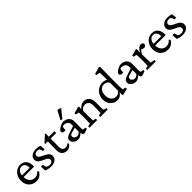

<svg xmlns="http://www.w3.org/2000/svg" viewBox="360 -2130 3593 3593"><g transform="rotate(-45 2156.5 -334.0)"><path d="M242.2 7.8Q155.3 7.8 98.1 -49.6Q41 -106.9 41 -202.1Q41 -302.7 100.6 -365.7Q160.2 -428.7 242.2 -427.7Q318.8 -426.8 361.6 -376.7Q404.3 -326.7 404.3 -236.3V-218.8H125Q127.9 -143.1 166.5 -100.3Q205.1 -57.6 266.6 -57.6Q301.3 -57.6 328.4 -71Q355.5 -84.5 380.9 -115.2L405.3 -92.8Q350.1 7.8 242.2 7.8ZM234.4 -386.7Q193.8 -386.7 162.6 -354.2Q131.3 -321.8 126 -261.7H329.1V-269.5Q329.1 -325.2 304 -356Q278.8 -386.7 234.4 -386.7Z M630.9 7.8Q594.7 7.8 558.3 -0.5Q522 -8.8 497.1 -22.5L492.2 -127H540L559.6 -56.6Q593.3 -33.2 637.7 -33.2Q670.9 -33.2 691.4 -49.6Q711.9 -65.9 711.9 -92.8Q711.9 -119.1 692.6 -137.7Q673.3 -156.2 621.1 -178.7Q550.3 -209 522.7 -237.1Q495.1 -265.1 495.1 -308.6Q495.1 -360.8 541.3 -394.3Q587.4 -427.7 660.2 -427.7Q721.2 -427.7 762.7 -410.2L773.4 -308.6H727.5L704.1 -375Q682.1 -387.7 651.4 -387.7Q617.2 -387.7 596.7 -371.6Q576.2 -355.5 576.2 -330.1Q576.2 -301.8 596.9 -283.9Q617.7 -266.1 677.7 -238.3Q741.7 -209 767.3 -180.9Q793 -152.8 793 -112.3Q793 -59.6 747.1 -25.9Q701.2 7.8 630.9 7.8Z M1168.9 -60.5Q1149.9 -28.8 1118.2 -10.5Q1086.4 7.8 1050.8 7.8Q989.3 7.8 952.1 -29.3Q915 -66.4 915 -136.7L918 -370.1H849.6V-390.6L975.6 -504.9H994.1L992.2 -418.9H1139.6V-370.1H992.2L991.2 -152.3Q991.2 -52.7 1075.2 -52.7Q1117.7 -52.7 1151.4 -85Z M1403.3 -470.7 1364.3 -483.4 1460.9 -661.1 1539.1 -638.7ZM1349.6 7.8Q1293 7.8 1254.4 -24.9Q1215.8 -57.6 1215.8 -98.6Q1215.8 -131.8 1237.3 -153.1Q1258.8 -174.3 1307.6 -190.4L1456.1 -240.2V-290Q1456.1 -326.7 1424.3 -352.3Q1392.6 -377.9 1347.7 -377.9Q1322.8 -377.9 1314 -367.7Q1305.2 -357.4 1303.7 -327.1L1301.8 -286.1Q1266.6 -277.8 1242.2 -288.3Q1217.8 -298.8 1217.8 -322.3Q1217.8 -353.5 1269 -386.7Q1320.3 -419.9 1374 -427.7Q1445.8 -427.7 1489.5 -389.6Q1533.2 -351.6 1534.2 -290L1532.2 -126Q1532.2 -81.1 1538.1 -63.5L1600.6 -51.8V-21.5L1552.7 -3.9Q1521 7.8 1507.8 7.8Q1477.5 7.8 1468.8 -26.4L1461.9 -51.8Q1403.8 7.8 1349.6 7.8ZM1376 -49.8Q1419.9 -49.8 1456.1 -91.8V-194.3L1346.7 -165Q1302.7 -154.3 1302.7 -114.3Q1302.7 -89.4 1324.7 -69.6Q1346.7 -49.8 1376 -49.8Z M1651.4 0 1649.4 -35.2 1710 -49.8Q1712.9 -87.9 1713.9 -154.3L1714.8 -229.5Q1714.8 -294.9 1707 -343.8L1644.5 -357.4V-389.6L1775.4 -425.8L1792 -410.2L1787.1 -358.4L1790 -357.4Q1824.2 -394.5 1857.4 -411.1Q1890.6 -427.7 1929.7 -427.7Q1957 -427.7 1981.7 -417.2Q2006.3 -406.7 2026.1 -386.7Q2045.9 -366.7 2057.6 -334Q2069.3 -301.3 2069.3 -259.8V-151.4Q2069.3 -68.8 2075.2 -49.8L2135.7 -35.2L2132.8 0H1936.5L1934.6 -35.2L1991.2 -49.8Q1995.1 -79.1 1995.1 -144.5V-250Q1995.1 -310.1 1965.6 -339.1Q1936 -368.2 1896.5 -368.2Q1831.1 -368.2 1789.1 -307.6V-161.1Q1789.1 -72.8 1793.9 -49.8L1854.5 -35.2L1851.6 0Z M2532.2 10.7 2517.6 -2 2518.6 -65.4 2515.6 -66.4Q2487.3 -26.9 2456.8 -9.5Q2426.3 7.8 2390.6 7.8Q2306.6 7.8 2252 -49.3Q2197.3 -106.4 2197.3 -195.3Q2197.3 -246.1 2215.3 -290Q2233.4 -334 2263.2 -363.8Q2293 -393.6 2332.3 -410.6Q2371.6 -427.7 2414.1 -427.7Q2479.5 -427.7 2517.6 -399.4Q2517.6 -544.9 2513.7 -591.8L2437.5 -605.5L2435.5 -637.7L2579.1 -677.7L2596.7 -664.1Q2592.8 -556.2 2592.8 -428.7L2591.8 -204.1Q2591.8 -127 2597.7 -68.4L2660.2 -52.7V-20.5ZM2415 -57.6Q2443.8 -57.6 2468.3 -70.3Q2492.7 -83 2517.6 -113.3V-323.2Q2500.5 -354.5 2472.9 -369.1Q2445.3 -383.8 2414.1 -383.8Q2353.5 -383.8 2318.4 -339.1Q2283.2 -294.4 2283.2 -220.7Q2283.2 -145.5 2320.8 -101.6Q2358.4 -57.6 2415 -57.6Z M2876 7.8Q2819.3 7.8 2780.8 -24.9Q2742.2 -57.6 2742.2 -98.6Q2742.2 -131.8 2763.7 -153.1Q2785.2 -174.3 2834 -190.4L2982.4 -240.2V-290Q2982.4 -326.7 2950.7 -352.3Q2918.9 -377.9 2874 -377.9Q2849.1 -377.9 2840.3 -367.7Q2831.5 -357.4 2830.1 -327.1L2828.1 -286.1Q2793 -277.8 2768.6 -288.3Q2744.1 -298.8 2744.1 -322.3Q2744.1 -353.5 2795.4 -386.7Q2846.7 -419.9 2900.4 -427.7Q2972.2 -427.7 3015.9 -389.6Q3059.6 -351.6 3060.5 -290L3058.6 -126Q3058.6 -81.1 3064.5 -63.5L3127 -51.8V-21.5L3079.1 -3.9Q3047.4 7.8 3034.2 7.8Q3003.9 7.8 2995.1 -26.4L2988.3 -51.8Q2930.2 7.8 2876 7.8ZM2902.3 -49.8Q2946.3 -49.8 2982.4 -91.8V-194.3L2873 -165Q2829.1 -154.3 2829.1 -114.3Q2829.1 -89.4 2851.1 -69.6Q2873 -49.8 2902.3 -49.8Z M3179.7 0 3176.8 -35.2 3237.3 -49.8Q3241.2 -69.3 3241.2 -154.3L3242.2 -230.5Q3242.2 -294.9 3234.4 -343.8L3171.9 -357.4V-389.6L3302.7 -425.8L3316.4 -412.1L3312.5 -330.1L3315.4 -329.1Q3365.7 -425.8 3431.6 -425.8Q3455.1 -425.8 3469.7 -414.1Q3484.4 -402.3 3484.4 -380.9Q3484.4 -357.9 3468.5 -345.5Q3452.6 -333 3427.7 -333Q3400.4 -333 3375 -352.5Q3339.4 -326.2 3315.4 -271.5L3316.4 -180.7Q3317.9 -98.6 3322.3 -49.8L3407.2 -37.1L3405.3 0Z M3723.6 7.8Q3636.7 7.8 3579.6 -49.6Q3522.5 -106.9 3522.5 -202.1Q3522.5 -302.7 3582 -365.7Q3641.6 -428.7 3723.6 -427.7Q3800.3 -426.8 3843 -376.7Q3885.7 -326.7 3885.7 -236.3V-218.8H3606.4Q3609.4 -143.1 3647.9 -100.3Q3686.5 -57.6 3748 -57.6Q3782.7 -57.6 3809.8 -71Q3836.9 -84.5 3862.3 -115.2L3886.7 -92.8Q3831.5 7.8 3723.6 7.8ZM3715.8 -386.7Q3675.3 -386.7 3644 -354.2Q3612.8 -321.8 3607.4 -261.7H3810.5V-269.5Q3810.5 -325.2 3785.4 -356Q3760.3 -386.7 3715.8 -386.7Z M4112.3 7.8Q4076.2 7.8 4039.8 -0.5Q4003.4 -8.8 3978.5 -22.5L3973.6 -127H4021.5L4041 -56.6Q4074.7 -33.2 4119.1 -33.2Q4152.3 -33.2 4172.9 -49.6Q4193.4 -65.9 4193.4 -92.8Q4193.4 -119.1 4174.1 -137.7Q4154.8 -156.2 4102.5 -178.7Q4031.7 -209 4004.2 -237.1Q3976.6 -265.1 3976.6 -308.6Q3976.6 -360.8 4022.7 -394.3Q4068.8 -427.7 4141.6 -427.7Q4202.6 -427.7 4244.1 -410.2L4254.9 -308.6H4209L4185.5 -375Q4163.6 -387.7 4132.8 -387.7Q4098.6 -387.7 4078.1 -371.6Q4057.6 -355.5 4057.6 -330.1Q4057.6 -301.8 4078.4 -283.9Q4099.1 -266.1 4159.2 -238.3Q4223.1 -209 4248.8 -180.9Q4274.4 -152.8 4274.4 -112.3Q4274.4 -59.6 4228.5 -25.9Q4182.6 7.8 4112.3 7.8Z"/></g></svg>

Font: Crimson Pro
Style: Regular
Weight: 400
Designer: Jacques Le Bailly
Foundry: Baron von Fonthausen
Version: Version 1.003